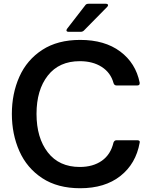

<svg xmlns="http://www.w3.org/2000/svg" viewBox="-20 -987 800 1020"><path d="M43 -382Q43 -490 83 -579.5Q123 -669 204.5 -722Q286 -775 406 -775Q536 -775 618.5 -713.5Q701 -652 722 -548V-544Q722 -533 709 -533H599Q587 -533 583 -546Q568 -601 520.5 -631.5Q473 -662 404 -662Q294 -662 234 -585.5Q174 -509 174 -382Q174 -255 234 -177.5Q294 -100 404 -100Q474 -100 521 -133Q568 -166 583 -230Q588 -242 599 -242H709Q717 -242 720.5 -238.5Q724 -235 722 -229Q702 -117 619.5 -52Q537 13 406 13Q286 13 204.5 -40.5Q123 -94 83 -184Q43 -274 43 -382ZM345 -818Q333 -818 333 -826Q333 -829 337 -835L433 -959Q438 -967 450 -967H542Q554 -967 554 -959Q554 -955 549 -950L426 -825Q419 -818 409 -818Z"/></svg>

Font: Open Sauce Two SemiBold
Style: Regular
Weight: 600
Designer: Alfredo Marco Pradil
Foundry: Creative Sauce Fz LLC
Version: Version 1.477